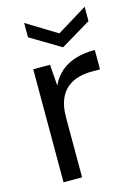

<svg xmlns="http://www.w3.org/2000/svg" viewBox="-111 -779 600 840"><g transform="rotate(-15 189.0 -359.0)"><path d="M70 0V-512H146L153 -416Q170 -452 197.5 -476Q225 -500 264 -512Q303 -524 352 -524V-436H313Q282 -436 253.5 -428Q225 -420 202.5 -401.5Q180 -383 167 -351Q154 -319 154 -271V0ZM221 -571 84 -653V-718L221 -634L358 -718V-653Z"/></g></svg>

Font: DM Sans 12pt
Style: Regular
Weight: 400
Version: Version 4.004;gftools[0.9.30]